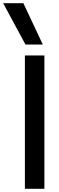

<svg xmlns="http://www.w3.org/2000/svg" viewBox="-84 -1191 369 1211"><path d="M73 0V-841H196V0ZM76.7 -910 -64 -1170.7 63.3 -1171 186 -910Z"/></svg>

Font: Matangi Light
Style: Regular
Weight: 300
Designer: Prashant Pant
Foundry: The Graphic Ant
Version: Version 3.002